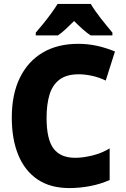

<svg xmlns="http://www.w3.org/2000/svg" viewBox="-20 -947 640 977"><path d="M333 10Q236 10 171 -34Q106 -78 73 -158.5Q40 -239 40 -348Q40 -467 81 -551Q122 -635 197.5 -679.5Q273 -724 378 -724Q425 -724 470.5 -714.5Q516 -705 565 -685L518 -537Q483 -554 447 -561.5Q411 -569 381 -569Q319 -569 283 -542Q247 -515 232 -465.5Q217 -416 217 -347Q217 -238 252.5 -191Q288 -144 363 -144Q403 -144 451 -156Q499 -168 538 -192V-31Q491 -10 438 0Q385 10 333 10ZM162 -781Q178 -799 199.5 -825.5Q221 -852 241 -879.5Q261 -907 273 -927H442Q462 -893 493 -853.5Q524 -814 552 -781V-767H441Q420 -781 400 -799Q380 -817 357 -840Q333 -816 314 -798.5Q295 -781 275 -767H162Z"/></svg>

Font: Noto Sans Mono Black
Style: Regular
Weight: 900
Designer: Monotype Design Team
Foundry: Monotype Imaging Inc.
Version: Version 2.014